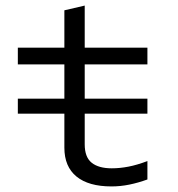

<svg xmlns="http://www.w3.org/2000/svg" viewBox="-20 -659 640 689"><path d="M380 10Q298 10 254.5 -25.5Q211 -61 211 -129V-251H44V-305H211V-428H44V-488H211V-622L284 -639V-488H509V-428H284V-305H509V-251H284V-141Q284 -95 309 -75Q334 -55 381 -55Q410 -55 441 -61Q472 -67 509 -81V-15Q476 -3 444 3.5Q412 10 380 10Z"/></svg>

Font: Red Hat Mono
Style: Regular
Weight: 400
Designer: Pentagram, MCKL
Foundry: Pentagram, MCKL
Version: Version 1.023